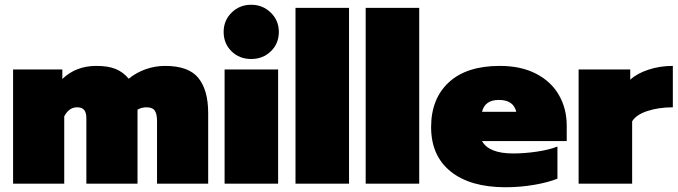

<svg xmlns="http://www.w3.org/2000/svg" viewBox="-20 -772 2848 807"><path d="M35 -480H242V-440Q299 -495 385 -495Q436 -495 467.5 -481.5Q499 -468 521 -441Q551 -466 591 -480.5Q631 -495 674 -495Q773 -495 814 -444Q855 -393 855 -297V0H640V-264Q640 -293 630.5 -307Q621 -321 596 -321Q575 -321 558 -311V0H343V-275Q343 -298 334 -309.5Q325 -321 304 -321Q270 -321 250 -283V0H35Z M920 -638Q920 -686 953.5 -719Q987 -752 1036 -752Q1084 -752 1118 -719Q1152 -686 1152 -638Q1152 -589 1118.5 -556.5Q1085 -524 1036 -524Q986 -524 953 -556.5Q920 -589 920 -638ZM924 -480H1149V0H924Z M1222 -739H1447V0H1222Z M1517 -739H1742V0H1517Z M1792 -238Q1792 -357 1866.5 -426Q1941 -495 2081 -495Q2170 -495 2233.5 -462Q2297 -429 2329.5 -372Q2362 -315 2362 -244V-179H2006Q2035 -127 2137 -127Q2184 -127 2235.5 -134.5Q2287 -142 2323 -156V-21Q2283 -5 2224.5 5Q2166 15 2105 15Q1957 15 1874.5 -51Q1792 -117 1792 -238ZM2150 -302Q2138 -352 2077 -352Q2018 -352 2006 -302Z M2412 -480H2629V-437Q2657 -463 2705 -479Q2753 -495 2808 -495V-321Q2749 -321 2701.5 -305.5Q2654 -290 2637 -262V0H2412Z"/></svg>

Font: Prompt Black
Style: Regular
Weight: 900
Designer: Katatrad Team
Foundry: CadsonDemak
Version: Version 1.001